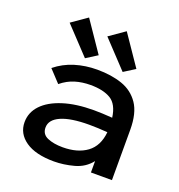

<svg xmlns="http://www.w3.org/2000/svg" viewBox="-128 -801 856 919"><g transform="rotate(20 300.0 -341.5)"><path d="M247 11Q153 11 102 -24.5Q51 -60 51 -118Q51 -168 86.5 -205.5Q122 -243 188 -264Q254 -285 344 -285Q363 -285 388 -284Q413 -283 438 -281Q429 -347 391 -370Q353 -393 288 -393Q246 -393 209.5 -382Q173 -371 140 -344L83 -405Q126 -440 179.5 -456.5Q233 -473 293 -473Q365 -473 420 -454Q475 -435 507 -388Q539 -341 539 -256V0H432V-58Q400 -17 348 -3Q296 11 247 11ZM154 -128Q154 -94 185.5 -80.5Q217 -67 263 -67Q339 -67 386 -101.5Q433 -136 440 -208Q390 -212 347 -212Q253 -212 203.5 -190Q154 -168 154 -128ZM218 -504 91 -639 170 -694 275 -540ZM410 -504 283 -639 362 -694 467 -540Z"/></g></svg>

Font: Inconsolata Expanded SemiBold
Style: Regular
Weight: 600
Width: 7
Monospace: yes
Designer: Raph Levien, Cyreal, Brenton Simpson
Foundry: Raph Levien, Cyreal, Google
Version: Version 3.001; ttfautohint (v1.8.2.53-6de2)